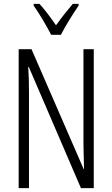

<svg xmlns="http://www.w3.org/2000/svg" viewBox="-20 -1060 577 987"><path d="M243 -881H293C317 -928 355 -989 384 -1031V-1040H354C320 -999 298 -972 268 -930C241 -969 209 -1012 183 -1040H153V-1031C181 -992 219 -928 243 -881ZM462 -93V-807H409V-327C409 -293 411 -243 412 -191H410L142 -807H76V-93H129V-586C129 -635 128 -675 125 -716H128L396 -93Z"/></svg>

Font: Noto Sans Kannada UI ExtraCondensed Light
Style: Regular
Weight: 300
Width: 2
Designer: Jelle Bosma - Monotype Design Team
Foundry: Monotype Imaging Inc.
Version: Version 2.005